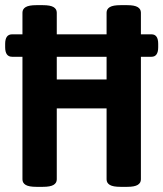

<svg xmlns="http://www.w3.org/2000/svg" viewBox="-26 -722 633 744"><path d="M115 2Q86 2 73.5 -5.5Q61 -13 61 -27V-502H21Q-6 -502 -6 -539V-552Q-6 -589 21 -589H61V-673Q61 -687 73.5 -694.5Q86 -702 115 -702H140Q169 -702 181.5 -694.5Q194 -687 194 -673V-589H387V-673Q387 -687 399.5 -694.5Q412 -702 441 -702H467Q495 -702 507.5 -694.5Q520 -687 520 -673V-589H561Q587 -589 587 -552V-539Q587 -502 561 -502H520V-27Q520 -13 507.5 -5.5Q495 2 467 2H441Q412 2 399.5 -5.5Q387 -13 387 -27V-302H194V-27Q194 -13 181.5 -5.5Q169 2 140 2ZM194 -414H387V-502H194Z"/></svg>

Font: Asap Condensed SemiBold
Style: Regular
Weight: 600
Width: 3
Designer: Pablo Cosgaya
Foundry: Omnibus-Type
Version: Version 3.001; ttfautohint (v1.8.4.7-5d5b)